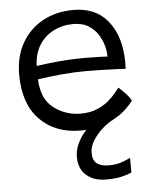

<svg xmlns="http://www.w3.org/2000/svg" viewBox="-53 -578 656 836"><g transform="rotate(-5 275.0 -160.0)"><path d="M489 129V193.5Q470.5 201.5 443.8 207.8Q417 214 378 214Q324.5 214 291.5 185.8Q258.5 157.5 258.5 105.5Q258.5 74 273 44.5Q287.5 15 309.5 -9Q298 -8 286.5 -8Q174 -8 106.8 -77.2Q39.5 -146.5 39.5 -273.5Q39.5 -353.5 73 -411.8Q106.5 -470 165 -502Q223.5 -534 298 -534Q391.5 -534 443.5 -475Q495.5 -416 503 -318.5Q505.5 -288 503.5 -259Q495.5 -259.5 465.5 -260.8Q435.5 -262 398.5 -263Q361.5 -264 332 -264Q279 -264 222 -258.8Q165 -253.5 119.5 -246.5Q119.5 -232 121.8 -218.2Q124 -204.5 127.5 -192Q141 -141 188 -111.2Q235 -81.5 292 -81.5Q333.5 -81.5 364 -94.5Q394.5 -107.5 415.2 -125.5Q436 -143.5 448 -159Q460 -174.5 465 -180Q469 -176.5 480.2 -165.8Q491.5 -155 502.8 -142Q514 -129 518.5 -118.5Q508.5 -104 486.8 -83Q465 -62 431.5 -44H432Q408 -32.5 383 -10.5Q358 11.5 341 38.5Q324 65.5 324 91.5Q324 127 343 140.2Q362 153.5 392.5 153.5Q422.5 153.5 443.8 147.2Q465 141 489 129ZM119 -305Q159.5 -311 213.5 -316.2Q267.5 -321.5 336 -321.5Q371.5 -321.5 395.5 -320.5Q419.5 -319.5 429.5 -319Q429.5 -337.5 425 -358Q419 -384.5 403.8 -411Q388.5 -437.5 361.2 -455.2Q334 -473 293 -473Q246 -473 207 -453.2Q168 -433.5 144.2 -396Q120.5 -358.5 119 -305Z"/></g></svg>

Font: Grandstander Light
Style: Regular
Weight: 300
Designer: Tyler Finck
Foundry: Etcetera Type Co
Version: Version 1.200; ttfautohint (v1.8.3)